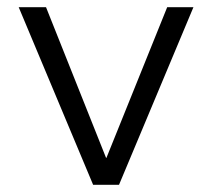

<svg xmlns="http://www.w3.org/2000/svg" viewBox="-20 -514 590 534"><path d="M239 0 32 -494H108L275 -75H276L445 -494H518L311 0Z"/></svg>

Font: Nunito Sans 7pt Light
Style: Regular
Weight: 300
Designer: Vernon Adams
Foundry: Vernon Adams
Version: Version 3.101;gftools[0.9.27]